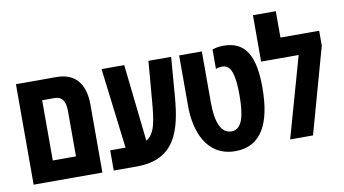

<svg xmlns="http://www.w3.org/2000/svg" viewBox="-76 -940 2030 1133"><g transform="rotate(-10 939.0 -374.0)"><path d="M44 0H456V-408C456 -537 394 -602 288 -602H44ZM180 -121V-482H255C297 -482 319 -453 319 -393V-121Z M524 0H663C893 0 939 -168 955 -365L974 -602H838L818 -365C808 -238 795 -170 744 -140L693 -602H557L616 -121H524Z M1252 12C1407 12 1473 -116 1473 -331C1473 -514 1424 -613 1290 -613C1262 -613 1241 -609 1222 -602V-486C1231 -491 1250 -493 1261 -493C1313 -493 1332 -434 1332 -310C1332 -186 1313 -107 1249 -107C1188 -107 1158 -175 1158 -296V-602H1022V-298C1022 -154 1076 12 1252 12Z M1629 -602V-760H1492V-482H1717L1581 0H1718L1861 -513V-602Z"/></g></svg>

Font: Noto Sans Hebrew ExtraCondensed
Style: Bold
Weight: 700
Width: 2
Designer: Monotype Design Team
Foundry: Monotype Imaging Inc.
Version: Version 2.004